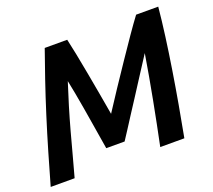

<svg xmlns="http://www.w3.org/2000/svg" viewBox="-118 -848 1113 1003"><g transform="rotate(-20 439.0 -346.5)"><path d="M2 0Q26 -85 53 -177Q80 -269 109 -361Q138 -453 167 -538Q196 -623 221 -693H346Q354 -659 364.5 -606Q375 -553 386.5 -490.5Q398 -428 409 -366Q420 -304 429 -251Q463 -304 504 -365.5Q545 -427 586.5 -488.5Q628 -550 665 -603.5Q702 -657 729 -693H852Q845 -619 833.5 -533.5Q822 -448 807.5 -356.5Q793 -265 777 -174.5Q761 -84 745 0H611Q635 -115 659 -240.5Q683 -366 703 -489Q687 -464 665.5 -431Q644 -398 620 -360.5Q596 -323 571.5 -285Q547 -247 523.5 -211Q500 -175 480.5 -144Q461 -113 446 -91H344Q340 -117 333.5 -155Q327 -193 320 -237.5Q313 -282 305 -328Q297 -374 289.5 -415.5Q282 -457 275 -489Q255 -428 236 -365Q217 -302 200 -240Q183 -178 167 -117.5Q151 -57 135 0Z"/></g></svg>

Font: Ubuntu Sans
Style: Bold Italic
Weight: 700
Italic angle: -13.5°
Designer: Dalton Maag Ltd
Foundry: Dalton Maag Ltd
Version: Version 1.006